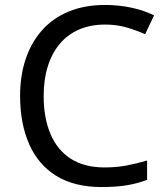

<svg xmlns="http://www.w3.org/2000/svg" viewBox="-20 -744 672 774"><path d="M403 -645Q346 -645 300 -625.5Q254 -606 222 -568.5Q190 -531 173 -477.5Q156 -424 156 -357Q156 -269 183.5 -204Q211 -139 265.5 -104Q320 -69 402 -69Q449 -69 491 -77Q533 -85 573 -97V-19Q533 -4 490.5 3Q448 10 389 10Q280 10 207 -35Q134 -80 97.5 -163Q61 -246 61 -358Q61 -439 83.5 -506Q106 -573 149.5 -622Q193 -671 257 -697.5Q321 -724 404 -724Q459 -724 510 -713Q561 -702 601 -682L565 -606Q532 -621 491.5 -633Q451 -645 403 -645Z"/></svg>

Font: Noto Sans Sinhala
Style: Regular
Weight: 400
Designer: Jelle Bosma - Monotype Design Team
Foundry: Monotype Imaging Inc.
Version: Version 2.006